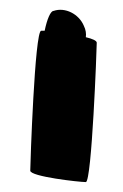

<svg xmlns="http://www.w3.org/2000/svg" viewBox="-20 -616 248 387"><path d="M41 -272C41 -260 140 -249 153 -249C165 -249 175 -518 175 -530C175 -534 166 -538 153 -541C154 -548 153 -556 149 -564C139 -588 111 -602 88 -594C82 -594 75 -578 70 -554H63C50 -554 41 -284 41 -272Z"/></svg>

Font: Ampere
Style: Ext
Weight: 400
Version: Version 1